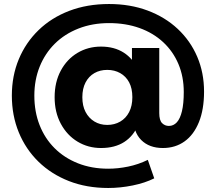

<svg xmlns="http://www.w3.org/2000/svg" viewBox="-20 -730 1075 956"><path d="M519 206Q411 206 323 171.5Q235 137 171.5 75Q108 13 73.5 -71Q39 -155 39 -254Q39 -352 73.5 -435Q108 -518 172 -580Q236 -642 325 -676Q414 -710 523 -710Q628 -710 715 -677.5Q802 -645 865 -586Q928 -527 962 -447.5Q996 -368 996 -274Q996 -185 970.5 -122Q945 -59 899 -26Q853 7 791 7Q723 7 683 -33Q643 -73 643 -150V-196L646 -250L637 -395V-491H773V-167Q773 -131 787 -117Q801 -103 821 -103Q844 -103 860.5 -121Q877 -139 886 -176.5Q895 -214 895 -272Q895 -348 868.5 -411Q842 -474 792.5 -520Q743 -566 674.5 -590.5Q606 -615 523 -615Q440 -615 371 -588Q302 -561 253 -512.5Q204 -464 177.5 -398Q151 -332 151 -254Q151 -174 177 -107.5Q203 -41 251.5 7.5Q300 56 368 83Q436 110 519 110Q567 110 618 99.5Q669 89 716 66L748 158Q702 181 640.5 193.5Q579 206 519 206ZM483 7Q419 7 366.5 -24.5Q314 -56 283 -113.5Q252 -171 252 -246Q252 -321 282.5 -378Q313 -435 365.5 -466.5Q418 -498 483 -498Q549 -498 596 -468Q643 -438 668 -382Q693 -326 693 -246Q693 -167 669 -110Q645 -53 598.5 -23Q552 7 483 7ZM514 -108Q550 -108 578.5 -124.5Q607 -141 623 -172Q639 -203 639 -246Q639 -290 623 -320Q607 -350 578.5 -366Q550 -382 514 -382Q478 -382 450 -366Q422 -350 406 -319.5Q390 -289 390 -246Q390 -203 406 -172.5Q422 -142 450 -125Q478 -108 514 -108Z"/></svg>

Font: MOST Montserrat
Style: Bold
Weight: 700
Designer: Julieta Ulanovsky
Foundry: Julieta Ulanovsky
Version: Version 8.000;March 11, 2024;FontCreator 15.0.0.2926 64-bit